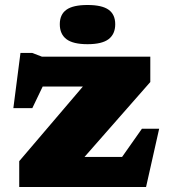

<svg xmlns="http://www.w3.org/2000/svg" viewBox="-20 -749 680 769"><path d="M57 0V-103.5L312 -402.5H151L109.5 -316H33.5L62 -537H109L148 -522H582V-420.5L318.5 -120.5H469L548.5 -233.5H617.5L565 0ZM330.5 -572Q272.5 -572 246 -592.2Q219.5 -612.5 219.5 -652Q219.5 -691 246 -710Q272.5 -729 330.5 -729Q388.5 -729 415 -710Q441.5 -691 441.5 -652Q441.5 -612.5 415 -592.2Q388.5 -572 330.5 -572Z"/></svg>

Font: Newsreader 6pt ExtraBold
Style: Regular
Weight: 800
Designer: Hugues Gentile
Foundry: Production Type
Version: Version 1.003; ttfautohint (v1.8.3)